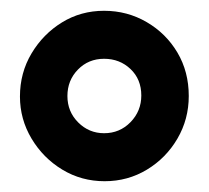

<svg xmlns="http://www.w3.org/2000/svg" viewBox="-20 -726 387 356"><path d="M174 -390Q131 -390 95.5 -411.5Q60 -433 38.5 -469Q17 -505 17 -547Q17 -591 38.5 -627Q60 -663 95 -684.5Q130 -706 173 -706Q216 -706 252 -685Q288 -664 309 -628.5Q330 -593 330 -548Q330 -505 309 -469Q288 -433 252.5 -411.5Q217 -390 174 -390ZM173 -479Q202 -479 222 -499.5Q242 -520 242 -549Q242 -579 222 -598Q202 -617 173 -617Q144 -617 124.5 -597Q105 -577 105 -548Q105 -519 125 -499Q145 -479 173 -479Z"/></svg>

Font: Fredoka Medium
Style: Regular
Weight: 500
Designer: Ben Nathan
Foundry: Milena B. Brandão, Ben Nathan
Version: Version 2.001